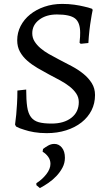

<svg xmlns="http://www.w3.org/2000/svg" viewBox="-20 -669 570 982"><path d="M219 12Q184 12 154.5 7Q125 2 105 -5Q80 -12 62 -22L57 -32Q60 -56 63 -83Q65 -106 67 -137.5Q69 -169 69 -206L114 -211Q114 -157 119 -123Q124 -89 138.5 -70Q153 -51 178 -44Q203 -37 244 -37Q307 -37 345 -66.5Q383 -96 383 -147Q383 -171 370 -190.5Q357 -210 336 -226.5Q315 -243 287.5 -258Q260 -273 231 -288Q201 -304 172 -321Q143 -338 119.5 -358.5Q96 -379 82 -404.5Q68 -430 68 -463Q68 -502 85.5 -536Q103 -570 134 -595Q165 -620 207 -634.5Q249 -649 298 -649Q331 -649 359.5 -645Q388 -641 408 -636Q432 -631 451 -624L454 -618Q449 -595 445 -568Q441 -545 437.5 -514.5Q434 -484 432 -449L393 -445L387 -450Q387 -456 388 -464Q389 -471 389.5 -480.5Q390 -490 390 -502Q390 -554 364 -574.5Q338 -595 271 -595Q216 -595 180.5 -568Q145 -541 145 -499Q145 -476 156.5 -457.5Q168 -439 186.5 -423Q205 -407 229.5 -393Q254 -379 281 -365Q314 -348 347 -330.5Q380 -313 406.5 -291.5Q433 -270 449.5 -243.5Q466 -217 466 -183Q466 -140 448 -104.5Q430 -69 397 -43Q364 -17 318.5 -2.5Q273 12 219 12ZM200 93Q210 85 225.5 76Q241 67 258 67Q281 67 296.5 86Q312 105 312 138Q312 165 299.5 188.5Q287 212 268.5 231.5Q250 251 227.5 266.5Q205 282 184 293L166 278V268Q196 249 217 222Q238 195 238 169Q238 149 226.5 133Q215 117 198 107Z"/></svg>

Font: Alegreya
Style: Regular
Weight: 400
Designer: Juan Pablo del Peral
Foundry: Juan Pablo del Peral
Version: Version 1.003